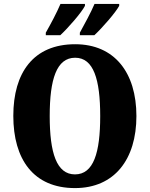

<svg xmlns="http://www.w3.org/2000/svg" viewBox="-20 -951 765 981"><path d="M388 -784V-771H462C502 -808 570 -886 589 -921V-931H463C444 -886 412 -828 388 -784ZM214 -784V-771H288C328 -808 396 -886 414 -921V-931H289C270 -886 239 -828 214 -784ZM363 10C565 10 677 -137 677 -358C677 -580 565 -725 364 -725C151 -725 48 -580 48 -359C48 -137 151 10 363 10ZM363 -60C269 -60 234 -170 234 -358C234 -546 269 -656 364 -656C458 -656 492 -546 492 -358C492 -170 458 -60 363 -60Z"/></svg>

Font: Noto Serif Myanmar Condensed Black
Style: Regular
Weight: 900
Width: 3
Designer: Ben Mitchell and the Monotype Design Team
Foundry: Monotype Imaging Inc.
Version: Version 2.106